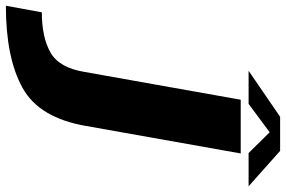

<svg xmlns="http://www.w3.org/2000/svg" viewBox="-368 -584 997 670"><g transform="rotate(90 131.0 -248.5)"><path d="M-184.5 230Q-2.5 230 102.2 171.8Q207 113.5 235 -49.5L331 -589.5H143.5L46.5 -44.5Q32 44 -21 74.2Q-74 104.5 -161.5 104.5ZM42.5 -617H158L257 -690.5L329.5 -617H445.5L322 -727H203Z"/></g></svg>

Font: Anybody Expanded
Style: Bold Italic
Weight: 700
Width: 7
Italic angle: -10°
Version: Version 1.113;gftools[0.9.25]